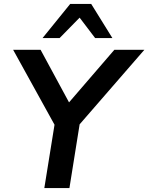

<svg xmlns="http://www.w3.org/2000/svg" viewBox="-20 -959 756 979"><path d="M206 0 258 -323 47 -705H187L332 -437L563 -705H716L386 -325L334 0ZM197 -765 338 -939H445L553 -765H465L386 -869L284 -765Z"/></svg>

Font: Nunito Sans
Style: Bold Italic
Weight: 700
Italic angle: -9°
Designer: Vernon Adams
Foundry: Vernon Adams
Version: Version 3.006; ttfautohint (v1.8.3)